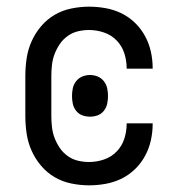

<svg xmlns="http://www.w3.org/2000/svg" viewBox="-20 -548 540 576"><path d="M247 8Q221 8 194 2.5Q167 -3 144 -16.5Q121 -30 103.5 -50.5Q86 -71 75 -95.5Q64 -120 60 -146.5Q56 -173 56 -200V-320Q56 -347 60 -373.5Q64 -400 75 -424.5Q86 -449 103.5 -469.5Q121 -490 144 -503.5Q167 -517 194 -522.5Q221 -528 247 -528Q272 -528 297 -523.5Q322 -519 344.5 -508Q367 -497 385 -479.5Q403 -462 415 -440Q427 -418 432.5 -393.5Q438 -369 438 -344Q438 -344 438 -343.5Q438 -343 438 -342H360Q360 -342 360 -342.5Q360 -343 360 -343Q360 -366 353 -388Q346 -410 330 -426.5Q314 -443 292 -450.5Q270 -458 247 -458Q230 -458 213.5 -454Q197 -450 183 -440Q169 -430 159.5 -416Q150 -402 144 -386.5Q138 -371 136 -354Q134 -337 134 -320V-200Q134 -183 136 -166Q138 -149 144 -133.5Q150 -118 159.5 -104Q169 -90 183 -80Q197 -70 213.5 -66Q230 -62 247 -62Q270 -62 292 -69.5Q314 -77 330 -93.5Q346 -110 353 -132Q360 -154 360 -177Q360 -177 360 -177.5Q360 -178 360 -178H438Q438 -177 438 -176.5Q438 -176 438 -176Q438 -151 432.5 -126.5Q427 -102 415 -80Q403 -58 385 -40.5Q367 -23 344.5 -12Q322 -1 297 3.5Q272 8 247 8ZM250 -198Q238 -198 227 -202Q216 -206 208.5 -215.5Q201 -225 198.5 -236.5Q196 -248 196 -260Q196 -272 198.5 -283.5Q201 -295 208.5 -304.5Q216 -314 227 -318.5Q238 -323 250 -323Q262 -323 273 -318.5Q284 -314 291.5 -304.5Q299 -295 301.5 -283.5Q304 -272 304 -260Q304 -248 301.5 -236.5Q299 -225 291.5 -215.5Q284 -206 273 -202Q262 -198 250 -198Z"/></svg>

Font: Zed Sans
Style: Regular
Weight: 400
Designer: Belleve Invis
Foundry: Belleve Invis
Version: Version 1.0.0; ttfautohint (v1.8.4)